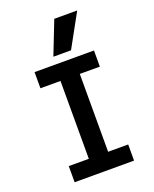

<svg xmlns="http://www.w3.org/2000/svg" viewBox="-179 -1098 957 1196"><g transform="rotate(-20 300.0 -500.0)"><path d="M103 0V-107H236V-623H103V-730H497V-623H364V-107H497V0ZM363 -780H246L332 -1000H484Z"/></g></svg>

Font: M PLUS Code Latin Expanded SemiBold
Style: Regular
Weight: 600
Width: 7
Designer: Coji Morishita
Foundry: UNDERFOREST DESIGN
Version: Version 1.002; ttfautohint (v1.8.3)